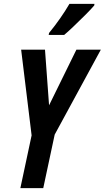

<svg xmlns="http://www.w3.org/2000/svg" viewBox="-20 -970 540 990"><path d="M311 -790Q328 -804 359 -833.5Q390 -863 420.5 -893.5Q451 -924 466 -942L467 -950H338Q317 -914 290.5 -876Q264 -838 233 -800L231 -790ZM203 0 262 -276 500 -714H374L233 -427L212 -714H89L143 -272L85 0Z"/></svg>

Font: Noto Sans Display Condensed
Style: Bold Italic
Weight: 700
Width: 3
Designer: Monotype Design team
Foundry: Monotype Imaging Inc.
Version: 1.000